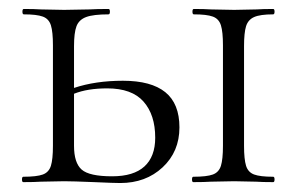

<svg xmlns="http://www.w3.org/2000/svg" viewBox="-20 -406 661 428"><path d="M380 -122Q380 -68 342.5 -33Q305 2 248 2Q234 2 190 0Q142 -2 123 -2L71 -1Q57 0 32 0Q29 0 29 -6Q29 -12 32 -12Q62 -12 75.5 -17Q89 -22 93.5 -36.5Q98 -51 98 -81V-305Q98 -335 93.5 -349.5Q89 -364 75.5 -369Q62 -374 33 -374Q30 -374 30 -380Q30 -386 33 -386Q57 -386 71 -385L123 -384L179 -385Q195 -386 222 -386Q225 -386 225 -380Q225 -374 222 -374Q188 -374 172 -368Q156 -362 150.5 -347.5Q145 -333 145 -303V-210Q193 -226 254 -226Q317 -226 348.5 -200.5Q380 -175 380 -122ZM589 0Q565 0 551 -1L502 -2L450 -1Q436 0 411 0Q408 0 408 -6Q408 -12 411 -12Q441 -12 454.5 -17Q468 -22 472.5 -36.5Q477 -51 477 -81V-305Q477 -335 472.5 -349.5Q468 -364 454.5 -369Q441 -374 412 -374Q409 -374 409 -380Q409 -386 412 -386Q436 -386 450 -385L502 -384L552 -385Q566 -386 589 -386Q592 -386 592 -380Q592 -374 589 -374Q560 -374 546.5 -368Q533 -362 528.5 -347.5Q524 -333 524 -303V-81Q524 -51 528.5 -36.5Q533 -22 546.5 -17Q560 -12 589 -12Q592 -12 592 -6Q592 0 589 0ZM326 -99Q326 -150 300 -179.5Q274 -209 219 -209Q175 -209 145 -197V-81Q145 -43 162 -28Q179 -13 230 -13Q278 -13 302 -35Q326 -57 326 -99Z"/></svg>

Font: Cormorant Garamond Light
Style: Regular
Weight: 300
Designer: Christian Thalmann (Catharsis Fonts)
Version: Version 3.000